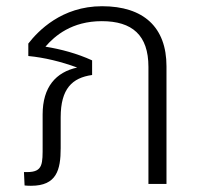

<svg xmlns="http://www.w3.org/2000/svg" viewBox="-20 -591 658 617"><path d="M308 -571C178 -571 102 -491 71 -451V-411C123 -406 176 -393 228 -374C160 -359 117 -312 117 -223V-124C117 -65 119 -38 67 -38H57L59 5C69 6 73 6 80 6C162 6 175 -45 175 -115V-214C175 -306 212 -341 276 -350V-397C228 -419 176 -433 126 -441C156 -476 211 -523 307 -523C405 -523 457 -478 457 -376V0H515V-378C515 -503 442 -571 308 -571Z"/></svg>

Font: FiraGO Light
Style: Regular
Weight: 300
Designer: bBox Type
Foundry: bBox Type GmbH
Version: Version 1.001;PS 001.001;hotconv 1.0.88;makeotf.lib2.5.64775